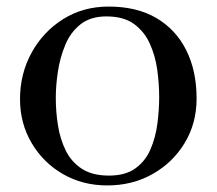

<svg xmlns="http://www.w3.org/2000/svg" viewBox="-20 -562 660 585"><path d="M465 -266Q465 -307 459 -350Q453 -393 436 -430Q419 -467 387.5 -489.5Q356 -512 304 -512Q256 -512 225.5 -488Q195 -464 179 -425.5Q163 -387 156.5 -344.5Q150 -302 150 -264Q150 -222 156.5 -180.5Q163 -139 180 -104Q197 -69 229 -48Q261 -27 312 -27Q362 -27 392.5 -49Q423 -71 438.5 -107Q454 -143 459.5 -185Q465 -227 465 -266ZM579 -262Q579 -186 542.5 -126Q506 -66 444.5 -31.5Q383 3 307 3Q232 3 172 -31.5Q112 -66 76.5 -126Q41 -186 41 -260Q41 -337 76 -401Q111 -465 172 -503.5Q233 -542 311 -542Q397 -542 456.5 -507Q516 -472 547.5 -409Q579 -346 579 -262Z"/></svg>

Font: Kaisei Opti Medium
Style: Regular
Weight: 500
Designer: Font-Kai, 金井和夫
Foundry: KAZUO KANAI
Version: Version 5.003